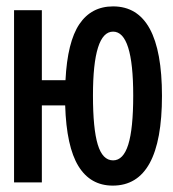

<svg xmlns="http://www.w3.org/2000/svg" viewBox="-20 -571 540 601"><path d="M24 0V-539H111V-320H185Q191 -440 228.5 -495.5Q266 -551 334 -551Q487 -551 487 -271Q487 10 333 10Q263 10 225.5 -51Q188 -112 184 -241H111V0ZM334 -69Q366 -69 381.5 -118.5Q397 -168 397 -272Q397 -472 334 -472Q271 -472 271 -272Q271 -168 286 -118.5Q301 -69 334 -69Z"/></svg>

Font: Noto Sans Mono ExtraCondensed Medium
Style: Regular
Weight: 500
Width: 2
Designer: Monotype Design Team
Foundry: Monotype Imaging Inc.
Version: Version 2.014